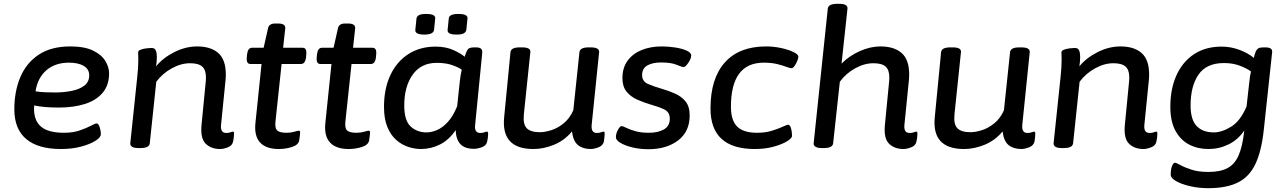

<svg xmlns="http://www.w3.org/2000/svg" viewBox="-20 -773 6723 1005"><path d="M299 7Q179 7 117 -45.5Q55 -98 55 -201Q55 -295 86.5 -369.5Q118 -444 183 -487Q248 -530 348 -530Q422 -530 466.5 -508.5Q511 -487 531 -454.5Q551 -422 551 -389Q551 -327 517 -287Q483 -247 423.5 -228.5Q364 -210 288 -210Q246 -210 214 -213Q182 -216 159 -221Q158 -214 158 -205Q158 -140 196 -109Q234 -78 315 -78Q362 -78 398 -90.5Q434 -103 456.5 -115Q479 -127 485 -127Q493 -127 498 -116.5Q503 -106 505.5 -92.5Q508 -79 508 -71Q508 -54 479.5 -36Q451 -18 404 -5.5Q357 7 299 7ZM270 -289Q313 -289 354 -297Q395 -305 421 -324.5Q447 -344 447 -379Q447 -411 418.5 -428Q390 -445 341 -445Q269 -445 223 -405.5Q177 -366 166 -295Q191 -291 217.5 -290Q244 -289 270 -289Z M1132 7Q1085 7 1056.5 -21Q1028 -49 1035 -120L1056 -336Q1057 -345 1057.5 -353Q1058 -361 1058 -369Q1058 -407 1038.5 -424.5Q1019 -442 975 -442Q927 -442 878.5 -415Q830 -388 798 -345L764 -23Q761 2 716 2H705Q681 2 671 -5Q661 -12 662 -24L698 -366Q701 -393 702.5 -416.5Q704 -440 704 -460Q704 -472 703.5 -481Q703 -490 703 -499Q703 -508 716.5 -513Q730 -518 746.5 -520Q763 -522 773 -522Q790 -522 795.5 -509Q801 -496 801 -476Q801 -453 797 -426Q834 -471 893 -500.5Q952 -530 1012 -530Q1083 -530 1122.5 -495.5Q1162 -461 1162 -383Q1162 -374 1161.5 -365.5Q1161 -357 1160 -348L1137 -119Q1133 -77 1164 -77Q1177 -77 1186 -80.5Q1195 -84 1199 -84Q1205 -84 1205 -75Q1205 -73 1204.5 -62Q1204 -51 1200 -32Q1196 -11 1173 -2Q1150 7 1132 7Z M1439 7Q1373 7 1341.5 -27Q1310 -61 1317 -129L1349 -438H1291Q1268 -438 1272 -474L1273 -487Q1277 -523 1299 -523H1360L1383 -625Q1388 -650 1421 -650H1435Q1476 -650 1473 -624L1462 -523H1564Q1587 -523 1583 -487L1582 -474Q1578 -438 1555 -438H1454L1422 -138Q1418 -103 1430.5 -90.5Q1443 -78 1480 -78Q1502 -78 1520.5 -83.5Q1539 -89 1544 -89Q1551 -89 1551 -80Q1551 -77 1550 -66Q1549 -55 1546 -37Q1541 -14 1508 -3.5Q1475 7 1439 7Z M1805 7Q1739 7 1707.5 -27Q1676 -61 1683 -129L1715 -438H1657Q1634 -438 1638 -474L1639 -487Q1643 -523 1665 -523H1726L1749 -625Q1754 -650 1787 -650H1801Q1842 -650 1839 -624L1828 -523H1930Q1953 -523 1949 -487L1948 -474Q1944 -438 1921 -438H1820L1788 -138Q1784 -103 1796.5 -90.5Q1809 -78 1846 -78Q1868 -78 1886.5 -83.5Q1905 -89 1910 -89Q1917 -89 1917 -80Q1917 -77 1916 -66Q1915 -55 1912 -37Q1907 -14 1874 -3.5Q1841 7 1805 7Z M2184 7Q2151 7 2117 -4Q2083 -15 2054 -40.5Q2025 -66 2007.5 -108.5Q1990 -151 1990 -214Q1990 -308 2023 -379Q2056 -450 2117 -489.5Q2178 -529 2260 -529Q2315 -529 2355.5 -510Q2396 -491 2412 -476Q2422 -507 2430 -516Q2438 -525 2463 -525H2471Q2490 -525 2498 -518Q2506 -511 2504 -494L2467 -119Q2462 -77 2494 -77Q2507 -77 2515.5 -80.5Q2524 -84 2528 -84Q2535 -84 2535 -75Q2535 -73 2534.5 -62Q2534 -51 2530 -32Q2526 -11 2502.5 -2.5Q2479 6 2462 6Q2413 6 2390 -18.5Q2367 -43 2365 -92Q2331 -41 2283.5 -17Q2236 7 2184 7ZM2213 -80Q2239 -80 2268 -92.5Q2297 -105 2324.5 -135Q2352 -165 2373 -217L2387 -349Q2391 -384 2397 -408Q2383 -419 2349 -431.5Q2315 -444 2266 -444Q2184 -444 2140 -382Q2096 -320 2096 -221Q2096 -142 2129.5 -111Q2163 -80 2213 -80ZM2369 -592Q2320 -592 2323 -617L2329 -676Q2330 -688 2342 -694Q2354 -700 2380 -700Q2430 -700 2427 -676L2421 -617Q2419 -605 2407.5 -598.5Q2396 -592 2369 -592ZM2201 -592Q2151 -592 2154 -617L2160 -676Q2162 -688 2173.5 -694Q2185 -700 2211 -700Q2261 -700 2258 -676L2252 -617Q2249 -592 2201 -592Z M2772 7Q2602 7 2619 -160L2652 -500Q2655 -525 2700 -525H2713Q2759 -525 2756 -500L2722 -174Q2717 -122 2737.5 -101.5Q2758 -81 2806 -81Q2832 -81 2865.5 -91.5Q2899 -102 2930.5 -127.5Q2962 -153 2981 -196L3013 -500Q3016 -525 3061 -525H3072Q3118 -525 3116 -500L3077 -119Q3073 -77 3104 -77Q3117 -77 3126 -80.5Q3135 -84 3139 -84Q3145 -84 3145 -75Q3145 -73 3144.5 -62Q3144 -51 3141 -32Q3136 -11 3113 -2Q3090 7 3072 7Q3031 7 3005.5 -13.5Q2980 -34 2974 -85Q2935 -38 2880.5 -15.5Q2826 7 2772 7Z M3374 8Q3329 8 3290 -1.5Q3251 -11 3227 -25.5Q3203 -40 3204 -56Q3204 -74 3214.5 -93.5Q3225 -113 3234 -113Q3240 -113 3258 -104Q3276 -95 3305.5 -86.5Q3335 -78 3376 -78Q3424 -78 3455 -95.5Q3486 -113 3486 -152Q3486 -187 3455.5 -201Q3425 -215 3382 -227Q3348 -237 3314.5 -252Q3281 -267 3259.5 -293.5Q3238 -320 3238 -364Q3238 -419 3265.5 -456Q3293 -493 3339.5 -511.5Q3386 -530 3443 -530Q3478 -530 3514 -524.5Q3550 -519 3574.5 -508Q3599 -497 3598 -481Q3598 -472 3591 -458Q3584 -444 3574.5 -433Q3565 -422 3558 -422Q3550 -422 3521.5 -434Q3493 -446 3440 -446Q3396 -446 3368.5 -430.5Q3341 -415 3341 -380Q3341 -347 3372 -333.5Q3403 -320 3445 -308Q3479 -298 3512.5 -283.5Q3546 -269 3568 -242.5Q3590 -216 3590 -169Q3590 -84 3529.5 -38Q3469 8 3374 8Z M3931 7Q3699 7 3699 -205Q3699 -362 3774 -446Q3849 -530 3990 -530Q4030 -530 4069 -521.5Q4108 -513 4133.5 -500.5Q4159 -488 4159 -476Q4159 -469 4153.5 -455Q4148 -441 4139.5 -428.5Q4131 -416 4123 -416Q4115 -416 4096.5 -423Q4078 -430 4048.5 -437.5Q4019 -445 3978 -445Q3806 -445 3806 -214Q3806 -143 3838.5 -110.5Q3871 -78 3943 -78Q3986 -78 4020 -88.5Q4054 -99 4076.5 -109.5Q4099 -120 4106 -120Q4113 -120 4117.5 -109.5Q4122 -99 4124 -85Q4126 -71 4126 -62Q4126 -50 4100.5 -34Q4075 -18 4030.5 -5.5Q3986 7 3931 7Z M4709 7Q4662 7 4633.5 -21Q4605 -49 4612 -120L4633 -336Q4634 -345 4634.5 -352.5Q4635 -360 4635 -369Q4635 -407 4615.5 -424.5Q4596 -442 4552 -442Q4504 -442 4455.5 -415Q4407 -388 4376 -345L4341 -23Q4338 2 4293 2H4282Q4259 2 4248.5 -5Q4238 -12 4239 -23L4313 -728Q4316 -753 4362 -753H4373Q4418 -753 4416 -728L4385 -440Q4424 -480 4479.5 -505Q4535 -530 4589 -530Q4660 -530 4699.5 -495.5Q4739 -461 4739 -383Q4739 -374 4738.5 -365.5Q4738 -357 4737 -348L4714 -119Q4710 -77 4741 -77Q4754 -77 4763 -80.5Q4772 -84 4776 -84Q4782 -84 4782 -75Q4782 -73 4781.5 -62Q4781 -51 4777 -32Q4773 -11 4750 -2Q4727 7 4709 7Z M5026 7Q4856 7 4873 -160L4906 -500Q4909 -525 4954 -525H4967Q5013 -525 5010 -500L4976 -174Q4971 -122 4991.5 -101.5Q5012 -81 5060 -81Q5086 -81 5119.5 -91.5Q5153 -102 5184.5 -127.5Q5216 -153 5235 -196L5267 -500Q5270 -525 5315 -525H5326Q5372 -525 5370 -500L5331 -119Q5327 -77 5358 -77Q5371 -77 5380 -80.5Q5389 -84 5393 -84Q5399 -84 5399 -75Q5399 -73 5398.5 -62Q5398 -51 5395 -32Q5390 -11 5367 -2Q5344 7 5326 7Q5285 7 5259.5 -13.5Q5234 -34 5228 -85Q5189 -38 5134.5 -15.5Q5080 7 5026 7Z M5965 7Q5918 7 5889.5 -21Q5861 -49 5868 -120L5889 -336Q5890 -345 5890.5 -353Q5891 -361 5891 -369Q5891 -407 5871.5 -424.5Q5852 -442 5808 -442Q5760 -442 5711.5 -415Q5663 -388 5631 -345L5597 -23Q5594 2 5549 2H5538Q5514 2 5504 -5Q5494 -12 5495 -24L5531 -366Q5534 -393 5535.5 -416.5Q5537 -440 5537 -460Q5537 -472 5536.5 -481Q5536 -490 5536 -499Q5536 -508 5549.5 -513Q5563 -518 5579.5 -520Q5596 -522 5606 -522Q5623 -522 5628.5 -509Q5634 -496 5634 -476Q5634 -453 5630 -426Q5667 -471 5726 -500.5Q5785 -530 5845 -530Q5916 -530 5955.5 -495.5Q5995 -461 5995 -383Q5995 -374 5994.5 -365.5Q5994 -357 5993 -348L5970 -119Q5966 -77 5997 -77Q6010 -77 6019 -80.5Q6028 -84 6032 -84Q6038 -84 6038 -75Q6038 -73 6037.5 -62Q6037 -51 6033 -32Q6029 -11 6006 -2Q5983 7 5965 7Z M6305 212Q6254 212 6209 201.5Q6164 191 6136 175Q6108 159 6108 142Q6108 112 6115 95.5Q6122 79 6130 79Q6137 79 6158.5 91Q6180 103 6216.5 115Q6253 127 6305 127Q6367 127 6405 107Q6443 87 6463.5 40Q6484 -7 6493 -90Q6461 -42 6411.5 -17.5Q6362 7 6305 7Q6250 7 6205 -16Q6160 -39 6133 -88Q6106 -137 6106 -214Q6106 -309 6138.5 -380Q6171 -451 6231 -490Q6291 -529 6374 -529Q6423 -529 6468 -512Q6513 -495 6543 -470Q6545 -479 6547.5 -487.5Q6550 -496 6553 -503Q6559 -516 6568 -520.5Q6577 -525 6593 -525H6603Q6641 -525 6639 -501L6595 -92Q6583 19 6551 86Q6519 153 6459 182.5Q6399 212 6305 212ZM6333 -80Q6376 -80 6424.5 -110Q6473 -140 6505 -216L6519 -341Q6521 -360 6523 -373Q6525 -386 6528 -399Q6505 -416 6468.5 -429.5Q6432 -443 6387 -443Q6295 -443 6253.5 -382.5Q6212 -322 6212 -221Q6212 -146 6244 -113Q6276 -80 6333 -80Z"/></svg>

Font: Asap Semi Expanded Semi Expanded Medium
Style: Italic
Weight: 500
Width: 6
Italic angle: -6°
Designer: Pablo Cosgaya
Foundry: Omnibus-Type
Version: Version 3.001; ttfautohint (v1.8.4.7-5d5b)